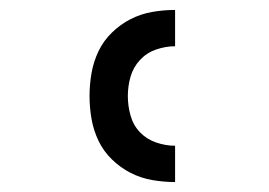

<svg xmlns="http://www.w3.org/2000/svg" viewBox="-20 -800 540 386"><path d="M332 -434Q309 -434 286 -438Q263 -442 242.5 -452.5Q222 -463 205 -479.5Q188 -496 178 -517Q168 -538 164 -561Q160 -584 160 -607Q160 -630 164 -653Q168 -676 178 -697Q188 -718 205 -734.5Q222 -751 242.5 -761.5Q263 -772 286 -776Q309 -780 332 -780V-707Q313 -707 294 -700.5Q275 -694 261.5 -679.5Q248 -665 242.5 -646Q237 -627 237 -607Q237 -587 242.5 -567.5Q248 -548 261.5 -534Q275 -520 294 -513.5Q313 -507 332 -507Z"/></svg>

Font: Iosevka Fixed Medium
Style: Regular
Weight: 500
Monospace: yes
Designer: Belleve Invis
Foundry: Belleve Invis
Version: Version 32.3.0